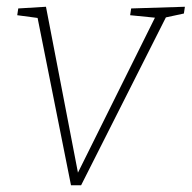

<svg xmlns="http://www.w3.org/2000/svg" viewBox="-20 -546 567 568"><path d="M190 2 90 -499 98 -492 31 -501 34 -521 116 -526 212 -28H207L441 -499L445 -493L365 -501L368 -521L527 -526L524 -506L459 -492L473 -499L220 2Z"/></svg>

Font: Bitter Thin ExtraLight
Style: Italic
Weight: 250
Italic angle: -9°
Version: Version 2.002